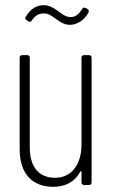

<svg xmlns="http://www.w3.org/2000/svg" viewBox="-20 -715 454 742"><path d="M151 -663C169 -663 180 -653 196 -642C211 -631 228 -619 250 -619C270 -619 303 -630 322 -667C325 -673 322 -678 317 -681L311 -684C306 -687 300 -686 297 -680C282 -655 268 -649 252 -649C234 -649 220 -661 205 -672C188 -683 172 -695 149 -695C124 -695 99 -683 80 -651C76 -645 77 -641 83 -637L89 -633C94 -629 99 -630 103 -636C119 -659 133 -663 151 -663ZM295 -492V-157C295 -77 255 -28 193 -28C131 -28 95 -68 95 -147V-492C95 -498 91 -502 85 -502H66C60 -502 56 -498 56 -492V-139C56 -40 108 7 186 7C232 7 269 -12 290 -51C292 -55 295 -54 295 -50V-10C295 -4 299 0 305 0H324C330 0 334 -4 334 -10V-492C334 -498 330 -502 324 -502H305C299 -502 295 -498 295 -492Z"/></svg>

Font: Barlow Condensed ExtraLight
Style: Regular
Weight: 275
Width: 3
Designer: Jeremy Tribby
Foundry: Tribby Type
Version: Version 1.422;hotconv 1.0.109;makeotfexe 2.5.65596